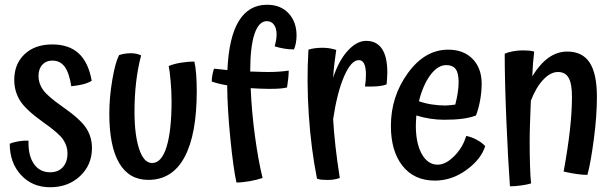

<svg xmlns="http://www.w3.org/2000/svg" viewBox="-20 -747 2589 808"><path d="M243 -298Q319 -245 343 -207.5Q367 -170 367 -124Q367 -53 317 -6Q267 41 191 41Q116 41 68.5 -10.5Q21 -62 21 -142Q37 -149 59 -152.5Q81 -156 100 -155Q98 -93 122.5 -57.5Q147 -22 191 -22Q225 -22 244.5 -43.5Q264 -65 264 -102Q264 -133 245.5 -160Q227 -187 164 -231Q88 -285 64 -324Q40 -363 40 -411Q40 -478 83.5 -519Q127 -560 200 -560Q270 -560 311 -522.5Q352 -485 366 -407Q349 -397 328.5 -392Q308 -387 280 -384Q271 -441 252 -466.5Q233 -492 200 -492Q174 -492 158 -474.5Q142 -457 142 -427Q142 -396 161 -369Q180 -342 243 -298Z M604 10Q523 10 481.5 -61Q440 -132 440 -268Q440 -337 452.5 -410.5Q465 -484 481 -515Q492 -519 505 -521Q518 -523 530 -523Q543 -523 554.5 -520.5Q566 -518 574 -514Q560 -462 553 -402.5Q546 -343 546 -276Q546 -180 565.5 -120.5Q585 -61 620 -61Q660 -61 681 -129Q702 -197 702 -321Q702 -362 698 -406.5Q694 -451 690 -469Q710 -478 740.5 -483Q771 -488 798 -488Q803 -467 805.5 -434.5Q808 -402 808 -364Q808 -181 756.5 -85.5Q705 10 604 10Z M1035 -376Q1039 -277 1053 -174Q1067 -71 1085 2Q1061 10 1030.5 15.5Q1000 21 975 21Q962 -38 949.5 -162.5Q937 -287 936 -388Q916 -391 899 -395.5Q882 -400 871 -404Q871 -417 874.5 -435.5Q878 -454 882 -458Q892 -457 905.5 -455.5Q919 -454 937 -452Q943 -590 985 -658.5Q1027 -727 1104 -727Q1161 -727 1194.5 -691Q1228 -655 1228 -597Q1228 -582 1225 -565.5Q1222 -549 1217 -539Q1196 -539 1175.5 -542.5Q1155 -546 1136 -552Q1140 -567 1142 -579Q1144 -591 1144 -602Q1144 -628 1133 -643Q1122 -658 1103 -658Q1069 -658 1051 -604Q1033 -550 1033 -448V-446Q1065 -445 1081 -444.5Q1097 -444 1110 -444Q1132 -444 1154 -445.5Q1176 -447 1195 -450Q1195 -436 1193 -416.5Q1191 -397 1188 -379Q1177 -376 1159 -374.5Q1141 -373 1112 -373Q1092 -373 1072.5 -374Q1053 -375 1035 -376Z M1382 -246Q1385 -191 1392 -129.5Q1399 -68 1410 2Q1396 7 1380.5 9Q1365 11 1349 10Q1339 10 1331 9Q1323 8 1314 5Q1289 -121 1279.5 -263.5Q1270 -406 1278 -538Q1290 -542 1305 -544Q1320 -546 1338 -546Q1351 -546 1365 -544Q1379 -542 1395 -537Q1391 -510 1387.5 -481.5Q1384 -453 1382 -420Q1405 -491 1443 -533Q1481 -575 1521 -575Q1565 -575 1587.5 -541.5Q1610 -508 1610 -442Q1610 -431 1609 -418Q1608 -405 1607 -392Q1592 -386 1569.5 -384Q1547 -382 1516 -383Q1518 -397 1519 -409Q1520 -421 1520 -433Q1520 -463 1512.5 -478.5Q1505 -494 1490 -494Q1458 -494 1428.5 -426.5Q1399 -359 1382 -246Z M1743 -321Q1768 -312 1797 -307.5Q1826 -303 1855 -303Q1864 -303 1877 -304.5Q1890 -306 1896 -307Q1903 -334 1906.5 -357.5Q1910 -381 1910 -401Q1910 -440 1897.5 -456.5Q1885 -473 1858 -473Q1822 -473 1791 -431Q1760 -389 1743 -321ZM1942 -175Q1963 -171 1985 -159.5Q2007 -148 2022 -132Q2004 -76 1942.5 -31.5Q1881 13 1810 13Q1723 13 1674 -49Q1625 -111 1625 -217Q1625 -341 1696.5 -439.5Q1768 -538 1866 -538Q1931 -538 1969 -499Q2007 -460 2007 -395Q2007 -361 2000.5 -325Q1994 -289 1983 -261Q1960 -252 1927.5 -247.5Q1895 -243 1849 -243Q1821 -243 1791 -247.5Q1761 -252 1732 -261Q1731 -241 1730.5 -233Q1730 -225 1730 -218Q1730 -144 1755 -99Q1780 -54 1822 -54Q1856 -54 1892 -90.5Q1928 -127 1942 -175Z M2209 -151Q2209 -98 2210.5 -49.5Q2212 -1 2215 25Q2198 30 2173 33.5Q2148 37 2126 37Q2118 -72 2111 -239.5Q2104 -407 2104 -521Q2117 -527 2138 -531Q2159 -535 2180 -535Q2193 -535 2205 -534Q2217 -533 2228 -530Q2225 -506 2223 -479.5Q2221 -453 2220 -426Q2252 -478 2288.5 -504Q2325 -530 2367 -530Q2431 -530 2461.5 -483.5Q2492 -437 2492 -339Q2492 -259 2479 -160.5Q2466 -62 2452 -11Q2433 -11 2408 -14.5Q2383 -18 2352 -25Q2370 -124 2378.5 -200.5Q2387 -277 2387 -340Q2387 -395 2373 -419.5Q2359 -444 2328 -444Q2297 -444 2266.5 -412Q2236 -380 2214 -323Q2212 -273 2210.5 -229.5Q2209 -186 2209 -151Z"/></svg>

Font: Atma Medium
Style: Regular
Weight: 500
Designer: Gregori Vincens, Jeremie Hornus, Riccardo Olocco, Yoann Minet.
Foundry: black foundry
Version: Version 1.101;PS 1.100;hotconv 1.0.86;makeotf.lib2.5.63406